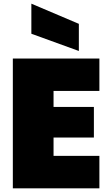

<svg xmlns="http://www.w3.org/2000/svg" viewBox="-20 -1027 596 1047"><path d="M272 -531V-444H492V-277H272V-177H522V0H50V-708H522V-531ZM410 -897V-749L151 -843V-1007Z"/></svg>

Font: Poppins Black A&M
Style: Regular
Weight: 900
Designer: Ninad Kale (Devanagari), Jonny Pinhorn (Latin)
Foundry: Indian Type Foundry
Version: 4.004